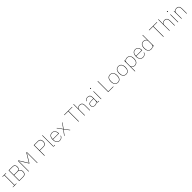

<svg xmlns="http://www.w3.org/2000/svg" viewBox="1330 -4713 8886 8886"><g transform="rotate(-45 5773.5 -270.0)"><path d="M304 0V-19H197V-679H304V-698H68V-679H175V-19H68V0Z M480 0H748C862 0 922 -74 922 -189C922 -287 879 -353 792 -369V-371C854 -391 890 -441 890 -528C890 -639 831 -698 732 -698H480ZM502 -358H748C851 -358 898 -286 898 -210V-168C898 -91 851 -20 748 -20H502ZM502 -678H732C824 -678 866 -616 866 -549V-507C866 -440 824 -378 732 -378H502Z M1654 0H1675V-698H1642L1387 -278H1384L1128 -698H1095V0H1116V-673H1119L1385 -236L1651 -673H1654Z M2149 0V-322H2395C2509 -322 2569 -396 2569 -510C2569 -624 2509 -698 2395 -698H2127V0ZM2149 -678H2395C2498 -678 2545 -607 2545 -531V-489C2545 -413 2498 -342 2395 -342H2149Z M2824 0V-19H2739V-740H2718V-29C2718 -9 2727 0 2747 0Z M3136 12C3233 12 3299 -41 3329 -124L3311 -131C3280 -49 3221 -7 3136 -7C3016 -7 2947 -93 2947 -229V-256H3337V-266C3337 -421 3254 -518 3132 -518C3002 -518 2924 -426 2924 -253C2924 -78 3004 12 3136 12ZM3132 -499C3241 -499 3314 -412 3314 -279V-275H2947V-277C2947 -413 3014 -499 3132 -499Z M3445 0 3621 -239H3623L3799 0H3823L3635 -255L3818 -506H3794L3623 -271H3621L3450 -506H3426L3609 -255L3421 0Z M4636 -678V-698H4110V-678H4362V0H4384V-678Z M4758 0H4779V-362C4779 -454 4855 -499 4938 -499C5037 -499 5093 -444 5093 -321V0H5114V-325C5114 -451 5053 -518 4940 -518C4849 -518 4800 -475 4782 -430H4779V-740H4758Z M5708 0V-19H5623V-352C5623 -459 5568 -518 5458 -518C5364 -518 5315 -477 5287 -412L5305 -404C5333 -470 5382 -499 5458 -499C5552 -499 5602 -453 5602 -349V-275H5460C5315 -275 5270 -214 5270 -130C5270 -39 5329 12 5433 12C5526 12 5574 -29 5599 -77H5602V-29C5602 -9 5611 0 5631 0ZM5433 -7C5351 -7 5293 -45 5293 -115V-145C5293 -212 5342 -257 5461 -257H5602V-148C5602 -54 5523 -7 5433 -7Z M5843 -673C5860 -673 5866 -683 5866 -694V-701C5866 -712 5860 -722 5843 -722C5826 -722 5820 -712 5820 -701V-694C5820 -683 5826 -673 5843 -673ZM5833 0H5854V-506H5833Z M6650 0V-20H6325V-698H6303V0Z M6935 12C7067 12 7145 -78 7145 -253C7145 -428 7067 -518 6935 -518C6803 -518 6725 -428 6725 -253C6725 -78 6803 12 6935 12ZM6935 -7C6815 -7 6748 -93 6748 -229V-277C6748 -413 6815 -499 6935 -499C7055 -499 7122 -413 7122 -277V-229C7122 -93 7055 -7 6935 -7Z M7475 12C7607 12 7685 -78 7685 -253C7685 -428 7607 -518 7475 -518C7343 -518 7265 -428 7265 -253C7265 -78 7343 12 7475 12ZM7475 -7C7355 -7 7288 -93 7288 -229V-277C7288 -413 7355 -499 7475 -499C7595 -499 7662 -413 7662 -277V-229C7662 -93 7595 -7 7475 -7Z M7850 200H7871V-78H7874C7895 -34 7949 12 8038 12C8171 12 8250 -77 8250 -253C8250 -429 8171 -518 8038 -518C7949 -518 7895 -472 7874 -428H7871V-506H7850ZM8038 -7C7950 -7 7871 -62 7871 -143V-363C7871 -444 7950 -499 8038 -499C8159 -499 8227 -414 8227 -277V-229C8227 -92 8159 -7 8038 -7Z M8582 12C8679 12 8745 -41 8775 -124L8757 -131C8726 -49 8667 -7 8582 -7C8462 -7 8393 -93 8393 -229V-256H8783V-266C8783 -421 8700 -518 8578 -518C8448 -518 8370 -426 8370 -253C8370 -78 8450 12 8582 12ZM8578 -499C8687 -499 8760 -412 8760 -279V-275H8393V-277C8393 -413 8460 -499 8578 -499Z M9282 0H9303V-740H9282V-428H9279C9258 -472 9204 -518 9115 -518C8982 -518 8903 -429 8903 -253C8903 -77 8982 12 9115 12C9204 12 9258 -34 9279 -78H9282ZM9115 -7C8994 -7 8926 -92 8926 -229V-277C8926 -414 8994 -499 9115 -499C9203 -499 9282 -444 9282 -363V-143C9282 -62 9203 -7 9115 -7Z M10187 -678V-698H9661V-678H9913V0H9935V-678Z M10309 0H10330V-362C10330 -454 10406 -499 10489 -499C10588 -499 10644 -444 10644 -321V0H10665V-325C10665 -451 10604 -518 10491 -518C10400 -518 10351 -475 10333 -430H10330V-740H10309Z M10875 -673C10892 -673 10898 -683 10898 -694V-701C10898 -712 10892 -722 10875 -722C10858 -722 10852 -712 10852 -701V-694C10852 -683 10858 -673 10875 -673ZM10865 0H10886V-506H10865Z M11117 0V-362C11117 -454 11193 -499 11276 -499C11375 -499 11431 -444 11431 -321V0H11452V-325C11452 -451 11391 -518 11278 -518C11187 -518 11138 -475 11120 -430H11117V-506H11096V0Z"/></g></svg>

Font: IBM Plex Thai Looped Thin
Style: Regular
Weight: 100
Designer: Mike Abbink, Paul van der Laan, Pieter van Rosmalen, Ben Mitchell, Mark Frömberg
Foundry: Bold Monday
Version: Version 1.0